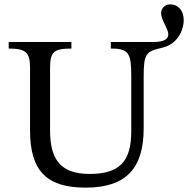

<svg xmlns="http://www.w3.org/2000/svg" viewBox="-20 -850 864 882"><path d="M373 12C562 12 640 -79 640 -261V-494C640 -604 649 -613 726 -631C803 -649 824 -722 824 -756C824 -807 793 -830 763 -830C736 -830 720 -810 720 -790C720 -758 753 -718 753 -693C753 -674 741 -657 682 -657H489V-627C573 -627 583 -604 583 -499V-247C583 -109 530 -51 392 -51C255 -51 210 -121 210 -251V-534C210 -609 223 -627 308 -627V-657H20V-627C99 -627 118 -609 118 -539V-250C118 -64 196 12 373 12Z"/></svg>

Font: STIX Two Text
Style: Regular
Weight: 400
Designer: Ross Mills, John Hudson & Paul Hanslow, Tiro Typeworks Ltd; with prior portions MicroPress Inc., and Coen Hoffman.
Foundry: Tiro Typeworks Ltd
Version: Version 2.13 b171